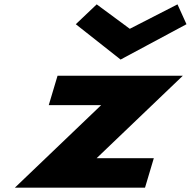

<svg xmlns="http://www.w3.org/2000/svg" viewBox="-20 -860 875 880"><path d="M423.2 -840 327.4 -749 532.7 -587 834.7 -749 793.5 -840 574.9 -728ZM818.1 -513H243.8L203.4 -378H443.5L48.3 0H644.7L685 -135H422.9Z"/></svg>

Font: Hussar
Style: BdSuprExtOblThree
Weight: 700
Foundry: Cannot Into Space Fonts
Version: Version 2.00